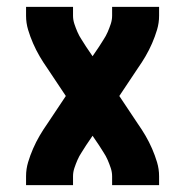

<svg xmlns="http://www.w3.org/2000/svg" viewBox="-20 -540 540 560"><path d="M56 0V-26Q56 -47 62 -67Q68 -87 76.5 -106.5Q85 -126 95.5 -144Q106 -162 118 -179L172 -260L118 -341Q106 -358 95.5 -376Q85 -394 76.5 -413.5Q68 -433 62 -453Q56 -473 56 -494V-520H193V-494Q193 -482 197 -470Q201 -458 206 -446.5Q211 -435 218 -424.5Q225 -414 231 -404L250 -376L269 -404Q275 -414 282 -424.5Q289 -435 294 -446.5Q299 -458 303 -470Q307 -482 307 -494V-520H444V-494Q444 -473 438 -453Q432 -433 423.5 -413.5Q415 -394 404.5 -376Q394 -358 382 -341L328 -260L382 -179Q394 -162 404.5 -144Q415 -126 423.5 -106.5Q432 -87 438 -67Q444 -47 444 -26V0H307V-26Q307 -38 303 -50Q299 -62 294 -73.5Q289 -85 282 -95.5Q275 -106 269 -116L250 -144L231 -116Q225 -106 218 -95.5Q211 -85 206 -73.5Q201 -62 197 -50Q193 -38 193 -26V0Z"/></svg>

Font: Iosevka Term Curly Heavy
Style: Regular
Weight: 900
Designer: Belleve Invis
Foundry: Belleve Invis
Version: Version 32.3.0